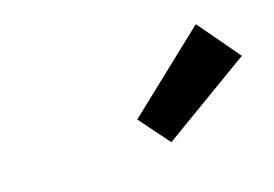

<svg xmlns="http://www.w3.org/2000/svg" viewBox="-41 -823 445 312"><g transform="rotate(-15 181.5 -667.5)"><path d="M172 -630 304 -755 363 -686 216 -580Z"/></g></svg>

Font: Stick
Style: Regular
Weight: 400
Designer: Fontworks Inc.
Foundry: Fontworks Inc.
Version: Version 1.100